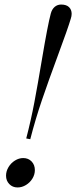

<svg xmlns="http://www.w3.org/2000/svg" viewBox="-20 -802 332 836"><path d="M162.1 -540.5Q188 -694.8 201.2 -743.2Q206.1 -761.7 218 -772Q230 -782.2 246.1 -782.2Q269 -782.2 280.5 -771Q292 -759.8 292 -741.7Q292 -731.9 288.1 -720.2Q276.4 -680.2 231.9 -560.1Q191.9 -452.1 163.1 -367.7Q134.3 -283.2 111.8 -195.8L94.2 -199.2Q114.7 -277.8 129.6 -356.4Q144.5 -435.1 162.1 -540.5ZM81.1 -113.8Q103.5 -113.8 117.7 -98.9Q131.8 -84 131.8 -61.5Q131.8 -42 121.3 -24.7Q110.8 -7.3 93.3 3.4Q75.7 14.2 56.6 14.2Q34.7 14.2 20.5 -0.5Q6.3 -15.1 6.3 -37.1Q6.3 -56.6 17.1 -74.5Q27.8 -92.3 45.2 -103Q62.5 -113.8 81.1 -113.8Z"/></svg>

Font: TypoPRO Playfair Display SC
Style: Italic
Weight: 400
Italic angle: -14°
Designer: Claus Eggers Sørensen
Foundry: Claus Eggers Sørensen
Version: Version 1.004;PS 001.004;hotconv 1.0.70;makeotf.lib2.5.58329